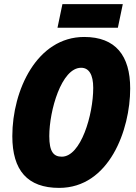

<svg xmlns="http://www.w3.org/2000/svg" viewBox="-20 -905 663 935"><path d="M260 -770H554L578 -885H284ZM268 10C512 10 614 -273 614 -474C614 -634 543 -725 390 -725C160 -725 40 -466 40 -242C40 -75 114 10 268 10ZM281 -142C241 -142 220 -166 220 -242C220 -366 279 -575 375 -575C413 -575 434 -542 434 -477C434 -346 374 -142 281 -142Z"/></svg>

Font: Noto Sans Condensed Black
Style: Italic
Weight: 900
Width: 3
Italic angle: -12°
Designer: Monotype Design Team
Foundry: Monotype Imaging Inc.
Version: Version 2.013